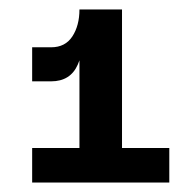

<svg xmlns="http://www.w3.org/2000/svg" viewBox="-20 -750 396 406"><path d="M148 -685 160 -705Q160 -649 144.5 -613.5Q129 -578 88 -578H48V-650H88Q118 -650 133 -673Q148 -696 148 -730H238V-364H148ZM48 -437H338V-364H48Z"/></svg>

Font: Uncut Sans Variable
Style: Regular
Weight: 400
Designer: Kasper Nordkvist
Foundry: UNCUT.wtf
Version: Version 1.303;Glyphs 3.1.2 (3151)